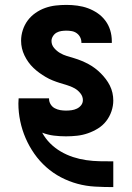

<svg xmlns="http://www.w3.org/2000/svg" viewBox="-20 -548 540 783"><path d="M441 215Q405 215 368 213Q331 211 296 201.5Q261 192 228.5 175Q196 158 168.5 133.5Q141 109 120 79Q99 49 84.5 15.5Q70 -18 62.5 -54Q55 -90 55 -126Q55 -131 55.5 -136.5Q56 -142 56 -147H180V-145Q180 -133 186.5 -122.5Q193 -112 203.5 -106.5Q214 -101 225.5 -99Q237 -97 249 -97Q260 -97 271.5 -98.5Q283 -100 293.5 -105Q304 -110 311 -119Q318 -128 318 -140Q318 -155 307.5 -168Q297 -181 283 -188.5Q269 -196 254 -200.5Q239 -205 224.5 -209.5Q210 -214 195 -220Q180 -226 166.5 -234Q153 -242 140.5 -251Q128 -260 116.5 -271Q105 -282 96 -294.5Q87 -307 80 -321.5Q73 -336 69.5 -351Q66 -366 66 -382Q66 -404 73 -425.5Q80 -447 93 -464.5Q106 -482 124.5 -495Q143 -508 164 -515.5Q185 -523 207 -525.5Q229 -528 251 -528Q273 -528 295.5 -525Q318 -522 338.5 -514.5Q359 -507 377.5 -494.5Q396 -482 409.5 -464Q423 -446 429.5 -424.5Q436 -403 436 -380V-373H312V-375Q312 -386 307 -396Q302 -406 293 -412.5Q284 -419 273 -421Q262 -423 251 -423Q241 -423 230.5 -421.5Q220 -420 211 -415Q202 -410 196 -400.5Q190 -391 190 -381Q190 -365 200.5 -352.5Q211 -340 224.5 -332Q238 -324 253 -319.5Q268 -315 283 -310.5Q298 -306 312.5 -300Q327 -294 341 -286.5Q355 -279 367.5 -269.5Q380 -260 391 -249Q402 -238 411.5 -225.5Q421 -213 428 -199Q435 -185 438.5 -169.5Q442 -154 442 -138Q442 -116 434.5 -94Q427 -72 413 -54Q399 -36 379.5 -24Q360 -12 338.5 -4.5Q317 3 294.5 5.5Q272 8 249 8Q224 8 199.5 5Q175 2 152 -7Q165 17 184.5 36.5Q204 56 228 70Q252 84 278 92.5Q304 101 331.5 105Q359 109 386.5 109.5Q414 110 441 110H442V215Z"/></svg>

Font: Iosevka Term Curly Extrabold
Style: Regular
Weight: 800
Designer: Belleve Invis
Foundry: Belleve Invis
Version: Version 32.3.0